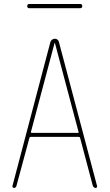

<svg xmlns="http://www.w3.org/2000/svg" viewBox="-20 -920 540 940"><path d="M123 -879.9Q113.3 -879.9 113.3 -890.1Q113.3 -900.4 123 -900.4H373Q382.8 -900.4 382.8 -890.1Q382.8 -879.9 373 -879.9ZM131.8 -275.4Q129.9 -270.5 134.8 -269.5H361.3Q367.2 -269.5 364.3 -275.4L249 -709Q249 -710 248 -710Q247.1 -710 247.1 -709ZM47.9 0Q44.9 0 42.5 -2.9Q40 -5.9 41 -9.8L226.6 -713.9Q228.5 -720.7 234.9 -725.6Q241.2 -730.5 248.5 -730.5Q255.9 -730.5 261.7 -725.6Q267.6 -720.7 268.6 -713.9L455.1 -9.8Q456.1 -5.9 454.1 -2.9Q452.1 0 448.2 0Q439.5 0 434.6 -9.8L372.1 -245.1Q371.1 -250 366.2 -250H129.9Q126 -250 124 -245.1L60.5 -9.8Q57.6 0 47.9 0Z"/></svg>

Font: Rounded-L Mgen+ 2m thin
Style: Regular
Weight: 100
Designer: [Source Han Sans]
Ryoko NISHIZUKA  (kana & ideographs); Paul D. Hunt (Latin, Greek & Cyrillic); Wenlong ZHANG  (bopomofo
Version: Version 1.059.20150602